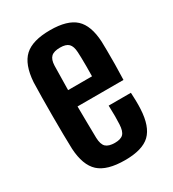

<svg xmlns="http://www.w3.org/2000/svg" viewBox="-155 -694 710 789"><g transform="rotate(-30 200.0 -299.5)"><path d="M206.5 8.5Q121.5 8.5 83.2 -26.5Q45 -61.5 40.5 -141.5Q39.5 -170 39 -211.2Q38.5 -252.5 38.5 -297.8Q38.5 -343 39 -385Q39.5 -427 40.5 -457Q46 -538.5 84 -573.5Q122 -608.5 205.5 -608.5Q287.5 -608.5 324.8 -574.2Q362 -540 366 -461.5Q366.5 -448 366.8 -419.2Q367 -390.5 366.8 -353.8Q366.5 -317 365 -280.5H147Q147 -244 147.8 -206.8Q148.5 -169.5 149 -130.5Q150 -99 163.2 -86.5Q176.5 -74 206 -74Q234 -74 246 -86.5Q258 -99 259.5 -130.5Q260.5 -145.5 260.5 -168.5Q260.5 -191.5 259.5 -219.5H365Q366 -206 366.5 -182.8Q367 -159.5 366 -141.5Q362 -61.5 325.8 -26.5Q289.5 8.5 206.5 8.5ZM147 -358H260.5Q261 -382.5 261 -406Q261 -429.5 260.5 -447.2Q260 -465 259.5 -473Q258 -501.5 245.8 -513.8Q233.5 -526 205.5 -526Q176 -526 163 -513.8Q150 -501.5 149 -473Q148.5 -442.5 148 -414Q147.5 -385.5 147 -358Z"/></g></svg>

Font: Big Shoulders Display Thin
Style: Bold
Weight: 700
Version: Version 2.002